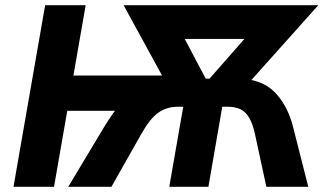

<svg xmlns="http://www.w3.org/2000/svg" viewBox="-20 -720 1259 740"><path d="M669.6 -429 555.4 -293H223L247.2 -429ZM32 0 154 -700H310.2L188.2 0ZM1206.8 -700 918.8 -378H632.4L456.4 -700ZM778.4 -406.4 922 -570H692ZM524.6 -203.6 409.4 0H243L380.4 -229Q416.6 -288.8 451.5 -328.6Q486.4 -368.4 536.1 -392.7Q585.8 -417 654.2 -417H893.8Q986.2 -417 1037.4 -366Q1088.6 -315 1110 -229L1168.2 0H1006.6L962.6 -203.6Q953.8 -243.6 940.2 -266.5Q926.6 -289.4 906.8 -299Q887 -308.6 857.2 -308.6H666.4Q622 -308.6 589.8 -285.5Q557.6 -262.4 524.6 -203.6ZM689 -324.6H839.4L783.2 0H632.4Z"/></svg>

Font: Fixel Italic Variable 20240409 Display Thin
Style: Italic
Weight: 100
Italic angle: -10°
Designer: AlfaBravo + MacPaw
Foundry: Kyrylo Tkachov, Marchela Mozhyna, Serhii Makarenko, Maria Weinstein, Zakhar Kryvoshyya
Version: Version 1.211;Glyphs 3.2 (3225)